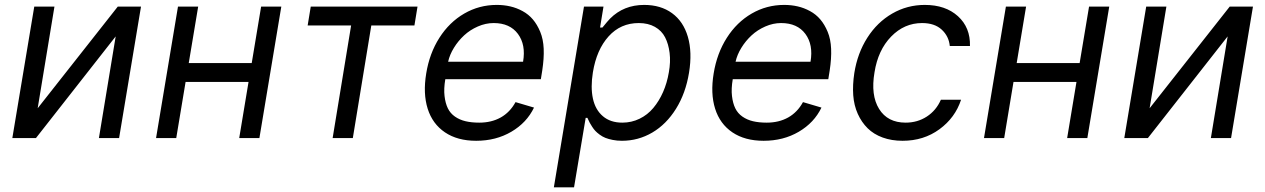

<svg xmlns="http://www.w3.org/2000/svg" viewBox="-20 -573 5252 797"><path d="M136.4 -123.6 468.8 -545.5H565.3L474.4 0H390.6L460.2 -421.9L129.3 0H31.2L122.2 -545.5H206Z M802.6 -545.5 763.5 -311.1H1024.9L1063.9 -545.5H1147.7L1056.8 0H973L1011.7 -233H750.4L711.6 0H627.8L718.8 -545.5Z M1257.1 -467.3 1269.9 -545.5H1713.1L1700.3 -467.3H1521.3L1444.6 0H1360.8L1437.5 -467.3Z M1956.7 11.4Q1878.9 11.4 1827.1 -23.6Q1775.2 -58.6 1755.3 -121.8Q1735.4 -185 1749.3 -268.5Q1762.8 -351.6 1804 -416.2Q1845.2 -480.8 1907.1 -516.7Q1969.1 -552.6 2041.9 -552.6Q2071.4 -552.6 2097.8 -546.5Q2124.3 -540.5 2149.1 -527Q2174 -513.5 2191.9 -492.4Q2209.9 -471.2 2222.5 -440.9Q2235.1 -410.5 2236.9 -370.6Q2238.6 -330.6 2230.8 -279.8L2225.1 -244.3H1828.5Q1821.7 -204.5 1825.3 -174.4Q1828.8 -144.2 1839.1 -123.2Q1849.4 -102.3 1868.6 -89Q1887.8 -75.6 1912.5 -69.8Q1937.1 -63.9 1969.5 -63.9Q2020.2 -63.9 2058.6 -85.4Q2096.9 -106.9 2120 -149.1L2196.7 -126.4Q2166.5 -63.6 2102.6 -26.1Q2038.7 11.4 1956.7 11.4ZM1840.2 -316.8H2151.3Q2163.4 -387.1 2130 -432.2Q2096.6 -477.3 2029.1 -477.3Q1996.1 -477.3 1963.6 -463.1Q1931.1 -448.9 1906.4 -426Q1881.7 -403.1 1864.2 -374.5Q1846.6 -345.9 1840.2 -316.8Z M2279.1 204.5 2404.1 -545.5H2485.1L2470.9 -458.8H2480.8Q2503.2 -486.5 2512.4 -495.7Q2568.9 -552.6 2654.1 -552.6Q2722.7 -552.6 2769.7 -518.3Q2816.8 -484 2835.4 -420.1Q2854 -356.2 2840.2 -271.3Q2826.3 -186.1 2786.2 -121.6Q2746.1 -57.2 2687.9 -22.9Q2629.6 11.4 2561.8 11.4Q2541.2 11.4 2523.4 7.8Q2505.7 4.3 2493.1 -0.7Q2480.5 -5.7 2469.1 -14.2Q2457.7 -22.7 2451.2 -29.7Q2444.6 -36.6 2437.9 -47.1Q2431.1 -57.5 2428.1 -63.4Q2425.1 -69.2 2420.8 -78.5Q2419 -82 2418.3 -83.8H2411.2L2362.9 204.5ZM2441.1 -272.7Q2431.1 -210.6 2441.2 -163.9Q2451.3 -117.2 2482.6 -90.6Q2513.8 -63.9 2563.2 -63.9Q2601.6 -63.9 2634.8 -80.1Q2668 -96.2 2691.9 -124.8Q2715.9 -153.4 2732.4 -190.9Q2748.9 -228.3 2756.4 -272.7Q2764.2 -316.1 2759.6 -353.3Q2755 -390.6 2740.8 -418.1Q2726.6 -445.7 2698.5 -461.5Q2670.5 -477.3 2631.4 -477.3Q2556.1 -477.3 2506.2 -421.9Q2456.3 -366.5 2441.1 -272.7Z M3149.9 11.4Q3072.1 11.4 3020.2 -23.6Q2968.4 -58.6 2948.5 -121.8Q2928.6 -185 2942.5 -268.5Q2956 -351.6 2997.2 -416.2Q3038.4 -480.8 3100.3 -516.7Q3162.3 -552.6 3235.1 -552.6Q3264.6 -552.6 3291 -546.5Q3317.5 -540.5 3342.3 -527Q3367.2 -513.5 3385.1 -492.4Q3403.1 -471.2 3415.7 -440.9Q3428.3 -410.5 3430 -370.6Q3431.8 -330.6 3424 -279.8L3418.3 -244.3H3021.7Q3014.9 -204.5 3018.5 -174.4Q3022 -144.2 3032.3 -123.2Q3042.6 -102.3 3061.8 -89Q3081 -75.6 3105.6 -69.8Q3130.3 -63.9 3162.6 -63.9Q3213.4 -63.9 3251.8 -85.4Q3290.1 -106.9 3313.2 -149.1L3389.9 -126.4Q3359.7 -63.6 3295.8 -26.1Q3231.9 11.4 3149.9 11.4ZM3033.4 -316.8H3344.5Q3356.5 -387.1 3323.2 -432.2Q3289.8 -477.3 3222.3 -477.3Q3189.3 -477.3 3156.8 -463.1Q3124.3 -448.9 3099.6 -426Q3074.9 -403.1 3057.4 -374.5Q3039.8 -345.9 3033.4 -316.8Z M3726.6 11.4Q3681.1 11.4 3644 -2.1Q3606.9 -15.6 3581.7 -40.5Q3556.5 -65.3 3540.7 -100.3Q3524.9 -135.3 3521.8 -177.9Q3518.8 -220.5 3526.3 -269.9Q3539.4 -352.3 3580.4 -416.5Q3621.4 -480.8 3683.6 -516.7Q3745.7 -552.6 3818.9 -552.6Q3904.8 -552.6 3956.5 -505.7Q4008.2 -458.8 4006.4 -382.1H3922.6Q3918.7 -422.6 3889.2 -449.9Q3859.7 -477.3 3807.5 -477.3Q3733.7 -477.3 3679.2 -421.2Q3624.6 -365.1 3610.1 -272.7Q3593.8 -177.9 3629.1 -120.9Q3664.4 -63.9 3739.3 -63.9Q3788.4 -63.9 3827.2 -89.1Q3866.1 -114.3 3885.7 -159.1H3969.5Q3945 -84.2 3879.6 -36.4Q3814.3 11.4 3726.6 11.4Z M4239.3 -545.5 4200.3 -311.1H4461.6L4500.7 -545.5H4584.5L4493.6 0H4409.8L4448.5 -233H4187.1L4148.4 0H4064.6L4155.5 -545.5Z M4752.1 -123.6 5084.5 -545.5H5181.1L5090.2 0H5006.4L5076 -421.9L4745 0H4647L4737.9 -545.5H4821.7Z"/></svg>

Font: Karasuma Gothic
Style: Italic
Weight: 400
Italic angle: -9.39999°
Designer: Rasmus Andersson / Ryoko Nishizuka
Foundry: Genbu
Version: Version 1.00